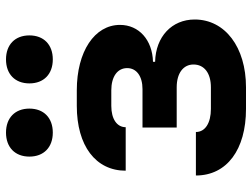

<svg xmlns="http://www.w3.org/2000/svg" viewBox="-120 -713 840 640"><g transform="rotate(-90 300.0 -393.0)"><path d="M422 -637C471 -637 502 -667 502 -715C502 -763 471 -793 422 -793C373 -793 342 -763 342 -715C342 -667 373 -637 422 -637ZM178 -637C227 -637 258 -667 258 -715C258 -763 227 -793 178 -793C129 -793 98 -763 98 -715C98 -667 129 -637 178 -637ZM257 7H329C463 7 555 -63 555 -164C555 -240 498 -294 414 -296V-303C487 -305 537 -350 537 -413C537 -498 448 -557 319 -557H267C134 -557 51 -494 51 -394H196C196 -423 223 -442 267 -442H319C364 -442 393 -422 393 -389C393 -358 366 -338 323 -338H195V-224H329C376 -224 405 -202 405 -168C405 -132 376 -110 329 -110H257C210 -110 180 -129 180 -160H35C35 -57 121 7 257 7Z"/></g></svg>

Font: JetBrains Mono ExtraBold
Style: Regular
Weight: 800
Monospace: yes
Designer: Philipp Nurullin, Konstantin Bulenkov
Foundry: JetBrains
Version: Version 2.305